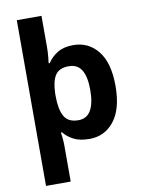

<svg xmlns="http://www.w3.org/2000/svg" viewBox="-105 -831 843 1141"><g transform="rotate(-10 316.5 -260.0)"><path d="M588 -274Q588 -135 531 -62.5Q474 10 382 10Q323 10 286 -9.5Q249 -29 227 -57H220Q222 -47 223.5 -33Q225 -19 226 -5.5Q227 8 227 19V240H78V-760H227V-569Q227 -545 224.5 -517.5Q222 -490 220 -475H227Q248 -509 286 -532.5Q324 -556 382 -556Q474 -556 531 -484.5Q588 -413 588 -274ZM436 -276Q436 -356 411.5 -396.5Q387 -437 334 -437Q276 -437 252.5 -401Q229 -365 227 -291V-275Q227 -196 250.5 -153.5Q274 -111 336 -111Q387 -111 411.5 -153.5Q436 -196 436 -276Z"/></g></svg>

Font: Noto Sans Hanifi Rohingya
Style: Regular
Weight: 400
Designer: Monotype Design Team and DaltonMaag
Foundry: Google LLC
Version: Version 2.101